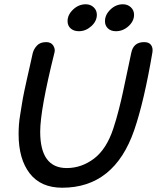

<svg xmlns="http://www.w3.org/2000/svg" viewBox="-20 -872 734 898"><path d="M349 -726Q325 -726 310.5 -739Q296 -752 296 -773Q296 -803 322 -827.5Q348 -852 381 -852Q403 -852 418 -838Q433 -824 433 -803Q433 -773 407 -749.5Q381 -726 349 -726ZM522 -726Q499 -726 485 -739Q471 -752 471 -773Q471 -803 496.5 -827.5Q522 -852 555 -852Q577 -852 592 -838Q607 -824 607 -803Q607 -773 581 -749.5Q555 -726 522 -726ZM271 6Q171 6 119 -61Q67 -128 67 -245Q67 -265 68.5 -287.5Q70 -310 75 -339Q80 -368 83 -388.5Q86 -409 94 -447.5Q102 -486 106 -502.5Q110 -519 120 -564.5Q130 -610 133 -623Q138 -643 153 -659Q168 -675 196 -675Q219 -675 229 -659Q239 -643 235 -627Q168 -359 168 -256Q168 -86 292 -86Q361 -86 419.5 -130Q478 -174 510 -271Q524 -313 536 -360.5Q548 -408 555 -441Q562 -474 574.5 -533Q587 -592 594 -625Q604 -675 654 -675Q677 -675 686.5 -661.5Q696 -648 693 -628Q654 -398 608 -264Q515 6 271 6Z"/></svg>

Font: Comic Neue
Style: Bold Italic
Weight: 700
Italic angle: -12°
Designer: Craig Rozynski
Foundry: Craig Rozynski
Version: Version 2.003